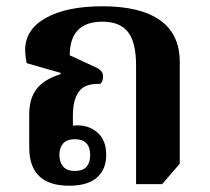

<svg xmlns="http://www.w3.org/2000/svg" viewBox="-20 -580 669 611"><path d="M200 11Q73 11 73 -111V-216Q73 -267 97 -297.5Q121 -328 173 -344V-348L65 -379Q62 -393 61 -403.5Q60 -414 60 -421Q60 -486 126 -523Q192 -560 306 -560Q427 -560 489.5 -515.5Q552 -471 552 -383V-59L496 6H413V-372Q413 -446 387 -478.5Q361 -511 306 -511Q202 -511 202 -404L280 -368Q296 -361 302 -354Q308 -347 308 -336Q308 -321 299 -313Q251 -315 231.5 -289Q212 -263 212 -213V-180Q219 -181 227 -181Q265 -181 291.5 -157Q318 -133 318 -87Q318 -41 288.5 -15Q259 11 200 11ZM218 -36Q244 -36 255.5 -49.5Q267 -63 267 -86Q267 -137 218 -137Q193 -137 181 -123.5Q169 -110 169 -87Q169 -64 181 -50Q193 -36 218 -36Z"/></svg>

Font: Noto Serif Thai
Style: Bold
Weight: 700
Designer: Monotype Design Team
Foundry: Monotype Imaging Inc.
Version: Version 2.002; ttfautohint (v1.8.4.7-5d5b)